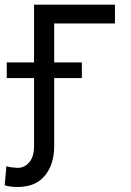

<svg xmlns="http://www.w3.org/2000/svg" viewBox="-65 -565 544 799"><path d="M413.4 -545.5V-467.3H160.5V0H76.7V-545.5ZM-36.9 -240.1V-305.4H275.6V-240.1ZM76.7 -76.7H160.5V44Q160.5 118.6 121.8 165.8Q83.1 213.1 8.5 213.1Q-6.4 213.1 -19 211.6Q-31.6 210.2 -45.5 206L-38.4 126.4Q-32 129.6 -14.9 131.6Q2.1 133.5 8.5 133.5Q37.3 133.5 57 110.1Q76.7 86.6 76.7 44Z"/></svg>

Font: Inter Zeller
Style: Regular
Weight: 400
Designer: Rasmus Andersson; Joe Bland
Foundry: zeller
Version: Version 3.015;git-dec3a8cb1